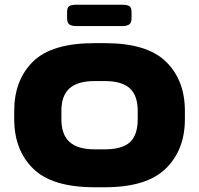

<svg xmlns="http://www.w3.org/2000/svg" viewBox="-20 -780 840 810"><path d="M40 -277V-312Q40 -442 119 -520Q198 -598 379 -598H422Q600 -598 680 -520Q760 -442 760 -312V-277Q760 -148 679.5 -69Q599 10 422 10H379Q200 10 120 -68.5Q40 -147 40 -277ZM561 -277V-312Q561 -377 527.5 -407.5Q494 -438 422 -438H379Q308 -438 273.5 -407.5Q239 -377 239 -312V-277Q239 -212 273.5 -181Q308 -150 379 -150H422Q496 -150 528.5 -180.5Q561 -211 561 -277ZM263 -703V-729Q263 -748 271.5 -754Q280 -760 303 -760H495Q517 -760 526 -754Q535 -748 535 -729V-703Q535 -684 525 -677Q515 -670 495 -670H303Q282 -670 272.5 -677Q263 -684 263 -703Z"/></svg>

Font: Dashboard
Style: Regular
Weight: 400
Designer: jaiki
Version: Version 1.000